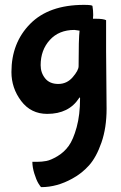

<svg xmlns="http://www.w3.org/2000/svg" viewBox="-20 -458 498 789"><path d="M416 -248 418 -11Q418 67 397 127.5Q376 188 346 221.5Q316 255 277 276Q214 311 150 311Q147 311 138 296Q129 281 121 255Q113 229 113 207H132Q152 207 170.5 203.5Q189 200 216 184Q243 168 262 142Q281 116 295 65Q309 14 309 -54Q309 -58 308 -58L305 -55Q263 10 174 10Q107 10 67 -43Q27 -96 27 -162Q27 -282 104 -360Q181 -438 325 -438Q360 -438 360 -433Q363 -416 363 -396L362 -381H373Q405 -381 416 -375ZM307 -332 286 -335Q222 -335 184.5 -293.5Q147 -252 147 -190Q147 -159 165.5 -136Q184 -113 219.5 -113Q255 -113 279 -141Q303 -169 303 -186Q303 -300 307 -332Z"/></svg>

Font: Bubblegum Sans
Style: Regular
Weight: 400
Designer: Angel Koziupa and Alejandro Paul
Foundry: Angel Koziupa and Alejandro Paul
Version: Version 1.001